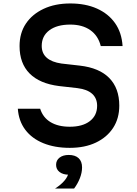

<svg xmlns="http://www.w3.org/2000/svg" viewBox="-20 -837 790 1109"><path d="M212 -209Q228 -158 272 -131.5Q316 -105 383 -105Q457 -105 499 -137.5Q541 -170 541 -226Q541 -269 512.5 -295Q484 -321 427 -328L321 -340Q209 -354 151 -412.5Q93 -471 93 -571Q93 -646 129.5 -700.5Q166 -755 232 -786Q298 -817 386 -817Q474 -817 540 -787.5Q606 -758 644.5 -703.5Q683 -649 688 -571H562Q547 -631 501.5 -663Q456 -695 386 -695Q309 -695 265 -662Q221 -629 221 -572Q221 -529 250 -503.5Q279 -478 335 -470L441 -458Q554 -445 611.5 -386Q669 -327 669 -227Q669 -153 633.5 -98.5Q598 -44 534 -13.5Q470 17 383 17Q296 17 230 -10Q164 -37 126 -87.5Q88 -138 83 -209ZM377 172Q344 172 324 156.5Q304 141 304 115Q304 89 324 73.5Q344 58 377 58Q410 58 430 73.5Q450 89 450 115Q450 141 430 156.5Q410 172 377 172ZM298 252Q334 229 353.5 205Q373 181 374 164L377 58Q414 58 434 76.5Q454 95 454 130Q454 160 441.5 192Q429 224 408 252Z"/></svg>

Font: Martian Mono SemiExpanded Medium
Style: Regular
Weight: 500
Width: 6
Designer: Roman Shamin
Foundry: Evil Martians
Version: Version 1.000